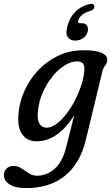

<svg xmlns="http://www.w3.org/2000/svg" viewBox="-72 -715 570 984"><path d="M367 5Q337.5 125 259.5 187Q181.5 249 62.5 249Q7.5 249 -22.2 230.5Q-52 212 -52 183Q-52 162.5 -38.5 149Q-25 135.5 -2.5 135.5Q19.5 135.5 38.2 148Q57 160.5 76 173Q95 185.5 117.5 185.5Q167.5 185.5 208 150Q248.5 114.5 266.5 41L308.5 -124.5Q224.5 9 115.5 9Q67 9 41.5 -27Q16 -63 23 -134.5Q28 -194 54.2 -251.5Q80.5 -309 124.5 -355.5Q168.5 -402 227.2 -429.8Q286 -457.5 356.5 -457.5Q422 -457.5 451.2 -443.2Q480.5 -429 477.5 -405.5Q475.5 -388 466.2 -377.8Q457 -367.5 452 -346ZM122.5 -147Q117 -104 129.8 -82.2Q142.5 -60.5 166.5 -60.5Q191 -60.5 217.5 -80Q244 -99.5 268.8 -131.8Q293.5 -164 313.5 -203.5Q333.5 -243 346.2 -283.5Q359 -324 360.5 -360Q362.5 -400.5 323.5 -400.5Q291.5 -400.5 258.2 -379.2Q225 -358 196 -322Q167 -286 147 -240.5Q127 -195 122.5 -147ZM347 -596Q366 -596 374 -583.8Q382 -571.5 377 -552Q371.5 -531.5 353.5 -519.2Q335.5 -507 313 -507Q287.5 -507 275.2 -524.8Q263 -542.5 273.5 -581.5Q285 -624 312.5 -653Q340 -682 384 -693.5Q409.5 -700 411.5 -682Q412.5 -665 389 -658.5Q360.5 -650 346.5 -636.8Q332.5 -623.5 328.5 -609Q325 -596 338.5 -596Z"/></svg>

Font: Fraunces 72pt SuperSoft
Style: Italic
Weight: 400
Italic angle: -16°
Version: Version 1.000;[b76b70a41]